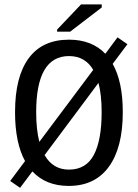

<svg xmlns="http://www.w3.org/2000/svg" viewBox="-20 -853 640 891"><path d="M549.8 -332.5Q549.8 -168 485.1 -79.1Q420.4 9.8 299.3 9.8Q192.9 9.8 130.4 -57.6L73.2 18.6L27.3 -13.2L96.2 -105.5Q49.8 -190.4 49.8 -332.5Q49.8 -497.1 113.3 -583Q176.8 -668.9 300.3 -668.9Q406.2 -668.9 468.8 -603.5L525.4 -679.7L571.3 -647.9L502.9 -556.6Q549.8 -473.6 549.8 -332.5ZM451.7 -332.5Q451.7 -412.6 437 -468.3L187 -133.3Q225.6 -65.9 299.8 -65.9Q379.4 -65.9 415.5 -134.3Q451.7 -202.6 451.7 -332.5ZM147.9 -332.5Q147.9 -251.5 162.6 -194.8L412.6 -528.8Q375 -592.8 300.3 -592.8Q147.9 -592.8 147.9 -332.5ZM245.1 -706.1V-715.8L356 -832.5H452.1V-818.4L305.7 -706.1Z"/></svg>

Font: Cousine
Style: Regular
Weight: 400
Monospace: yes
Designer: Steve Matteson
Foundry: Monotype Imaging Inc.
Version: Version 1.21